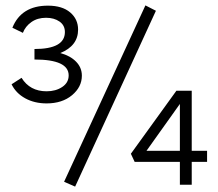

<svg xmlns="http://www.w3.org/2000/svg" viewBox="-20 -686 808 713"><path d="M520 -666 559 -646 259 7 218 -11ZM284 -405Q284 -363 247.5 -332.5Q211 -302 153 -302Q108 -302 73.5 -321Q39 -340 23 -373L60 -397Q91 -347 153 -347Q187 -347 211 -363Q235 -379 235 -406Q235 -465 108 -465V-504Q221 -504 221 -567Q221 -592 201 -606Q181 -620 151 -620Q119 -620 96.5 -604Q74 -588 65 -564L26 -583Q59 -665 158 -665Q211 -665 240.5 -640Q270 -615 270 -576Q270 -516 204 -489Q241 -479 262.5 -457Q284 -435 284 -405ZM749 -126V-85H692V0H648V-85H480L466 -115L635 -349H692V-126ZM524 -126H648V-300Z"/></svg>

Font: EauTestInfant
Style: Italic
Weight: 400
Italic angle: -12°
Designer: Christian Thalmann (Catharsis Fonts)
Version: Version 0.001;PS 000.001;hotconv 1.0.88;makeotf.lib2.5.64775